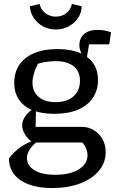

<svg xmlns="http://www.w3.org/2000/svg" viewBox="-20 -744 581 970"><path d="M244 206Q143 206 84.5 167Q26 128 25 57Q49 24 83.5 -0.5Q118 -25 162 -38H178Q142 -9 129 13Q116 35 116 53Q116 93 154 116Q192 139 260 139Q333 139 377.5 112Q422 85 422 40Q422 25 415.5 7.5Q409 -10 396 -24H147Q120 -41 106 -65Q92 -89 92 -110Q92 -137 111 -161.5Q130 -186 162 -201L160 -103H395Q427 -103 454.5 -86Q482 -69 498 -40.5Q514 -12 514 25Q514 78 479.5 119Q445 160 384.5 183Q324 206 244 206ZM255 -169Q157 -169 104.5 -210Q52 -251 52 -325Q52 -379 78 -417Q104 -455 152.5 -475.5Q201 -496 270 -496Q368 -496 421.5 -455Q475 -414 475 -340Q475 -287 448.5 -248.5Q422 -210 373 -189.5Q324 -169 255 -169ZM260 -228Q318 -228 351 -257Q384 -286 384 -336Q384 -384 351.5 -409.5Q319 -435 263 -435Q242 -435 218 -432Q194 -429 172 -422Q158 -396 151 -371Q144 -346 144 -327Q144 -281 175 -254.5Q206 -228 260 -228ZM407 -443Q395 -462 388 -481.5Q381 -501 381 -515Q381 -552 405.5 -572.5Q430 -593 474 -593Q489 -593 505 -590.5Q521 -588 541 -581L532 -520H430L417 -443ZM262 -595Q226 -595 197 -611Q168 -627 150.5 -653.5Q133 -680 131 -712L180 -724Q186 -696 208.5 -678Q231 -660 262 -660Q293 -660 315.5 -678Q338 -696 343 -724L393 -712Q392 -680 374.5 -653.5Q357 -627 327.5 -611Q298 -595 262 -595Z"/></svg>

Font: Piazzolla 24pt Medium
Style: Regular
Weight: 500
Designer: Juan Pablo del Peral
Foundry: Huerta Tipografica
Version: Version 2.005